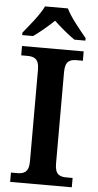

<svg xmlns="http://www.w3.org/2000/svg" viewBox="-61 -968 511 1005"><g transform="rotate(5 194.0 -465.5)"><path d="M28 -784V-771H85C117 -793 163 -832 193 -861C223 -832 270 -793 302 -771H360V-784C329 -822 275 -886 254 -931H134C113 -886 59 -822 28 -784ZM32 0H356V-49H325C290 -49 263 -57 263 -116V-598C263 -657 290 -665 325 -665H356V-714H32V-665H63C98 -665 126 -657 126 -598V-116C126 -57 98 -49 63 -49H32Z"/></g></svg>

Font: Noto Serif Tamil SemiBold
Style: Italic
Weight: 600
Italic angle: -12°
Designer: Indian Type Foundry, Tom Grace, and the Monotype Design Team
Foundry: Monotype Imaging Inc.
Version: Version 2.003